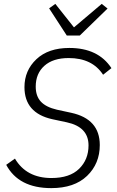

<svg xmlns="http://www.w3.org/2000/svg" viewBox="-20 -957 601 989"><path d="M391 -774H324L233 -914L265 -937L361 -816L504 -937L534 -913ZM244 12Q76 12 12 -108L57 -140Q116 -40 245 -40Q339 -40 387.5 -87.5Q436 -135 436 -208Q436 -303 324 -327L249 -343Q106 -375 106 -508Q106 -594 167.5 -652Q229 -710 337 -710Q486 -710 554 -606L511 -572Q455 -658 334 -658Q253 -658 208.5 -618Q164 -578 164 -511Q164 -462 190.5 -433.5Q217 -405 273 -392L347 -376Q494 -344 494 -210Q494 -114 428.5 -51Q363 12 244 12Z"/></svg>

Font: IBM Plex Sans Light
Style: Italic
Weight: 300
Italic angle: -11.31°
Designer: Mike Abbink, Paul van der Laan, Pieter van Rosmalen
Foundry: Bold Monday
Version: Version 3.0